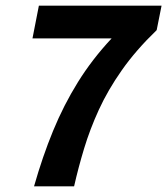

<svg xmlns="http://www.w3.org/2000/svg" viewBox="-20 -655 588 675"><path d="M99.7 0Q129.4 -104.6 166.7 -195.2Q203.9 -285.7 253.9 -366.2Q303.8 -446.6 372.5 -520.1H94.2L116.7 -635.1H548L530.8 -549.1Q457.5 -478.4 408.3 -408.2Q359.1 -338.1 327.6 -269.3Q296.1 -200.4 275.8 -133.2Q255.4 -65.9 240.5 0Z"/></svg>

Font: Source Sans 3 VF
Style: Italic
Weight: 200
Italic angle: -11°
Designer: Paul D. Hunt
Foundry: Adobe Systems Incorporated
Version: Version 3.042;hotconv 1.0.118;makeotfexe 2.5.65603